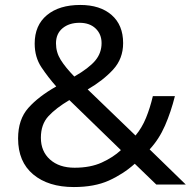

<svg xmlns="http://www.w3.org/2000/svg" viewBox="-20 -745 772 775"><path d="M304 -725Q384 -725 430.5 -684.5Q477 -644 477 -571Q477 -508 436.5 -464Q396 -420 334 -384L527 -198Q553 -229 569.5 -269.5Q586 -310 597 -357H686Q670 -293 646 -238Q622 -183 584 -142L730 0H611L524 -84Q477 -42 419 -16Q361 10 278 10Q175 10 114 -41Q53 -92 53 -186Q53 -263 94.5 -309.5Q136 -356 207 -396Q175 -432 147.5 -473Q120 -514 120 -569Q120 -643 169.5 -684Q219 -725 304 -725ZM301 -653Q259 -653 232.5 -631Q206 -609 206 -570Q206 -534 225 -503.5Q244 -473 280 -436Q339 -470 364.5 -500.5Q390 -531 390 -571Q390 -607 366 -630Q342 -653 301 -653ZM260 -341Q206 -309 175.5 -276Q145 -243 145 -189Q145 -134 182 -101Q219 -68 281 -68Q345 -68 391 -89Q437 -110 468 -139Z"/></svg>

Font: Noto Sans Osmanya
Style: Regular
Weight: 400
Designer: Monotype Design Team
Foundry: Monotype Imaging Inc.
Version: Version 2.001; ttfautohint (v1.8.4.7-5d5b)